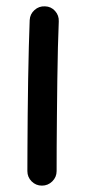

<svg xmlns="http://www.w3.org/2000/svg" viewBox="-20 -540 272 606"><path d="M122.1 -520Q141.1 -519.5 153.8 -505.4Q166.5 -491.2 165.5 -472.2Q164.1 -438.5 162.8 -390.1Q161.6 -341.8 160.9 -286.9Q160.2 -231.9 159.7 -177.7Q159.2 -123.5 158.9 -77.1Q158.7 -30.8 158.7 0Q158.7 19 145 32.5Q131.3 45.9 112.3 45.9Q93.3 45.9 79.8 32.5Q66.4 19 66.4 0Q66.4 -30.8 66.7 -77.4Q66.9 -124 67.4 -178.5Q67.9 -232.9 68.8 -288.1Q69.8 -343.3 71 -392.3Q72.3 -441.4 73.7 -476.6Q74.7 -495.6 88.9 -508.3Q103 -521 122.1 -520Z"/></svg>

Font: Mikhak-DS1-FD Medium
Style: Regular
Weight: 500
Designer: Amin Abedi
Version: Version 3.2